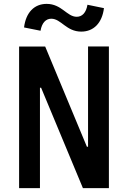

<svg xmlns="http://www.w3.org/2000/svg" viewBox="-20 -970 660 990"><path d="M78.5 0H186V-517.5H192L407.5 0H541.5V-730.5H434V-213.5H428L213 -730H78.5ZM104 -828.5 189 -811.5C196 -852.5 216.5 -873.5 244.5 -873.5C295 -873.5 321.5 -807 399 -807C462.5 -807 506.5 -851 516 -928L431 -945.5C424 -904 403.5 -883.5 375.5 -883.5C325 -883.5 298 -950 220.5 -950C157 -950 113.5 -906 104 -828.5Z"/></svg>

Font: Monaspace Argon SemiBold
Style: Regular
Weight: 600
Designer: Riley Cran & the Lettermatic Team
Foundry: Lettermatic
Version: Version 1.000 (Monaspace Argon)